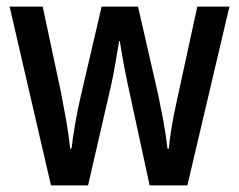

<svg xmlns="http://www.w3.org/2000/svg" viewBox="-20 -560 723 580"><path d="M366 -305Q359 -338 352.5 -373.5Q346 -409 342 -436H340Q335 -408 329 -372Q323 -336 316 -304L246 0H134L9 -540H109L164 -282Q172 -241 180 -196Q188 -151 192 -111H196Q200 -145 207.5 -188.5Q215 -232 225 -274L287 -540H397L458 -273Q465 -240 473 -197.5Q481 -155 486 -111H490Q492 -136 498 -173Q504 -210 513 -250L576 -540H673L546 0H432Z"/></svg>

Font: Noto Sans Hebrew Condensed Medium
Style: Regular
Weight: 500
Width: 3
Designer: Monotype Design Team
Foundry: Monotype Imaging Inc.
Version: Version 2.004; ttfautohint (v1.8.4.7-5d5b)